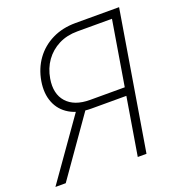

<svg xmlns="http://www.w3.org/2000/svg" viewBox="-135 -839 888 949"><g transform="rotate(-20 308.5 -364.0)"><path d="M428.7 0 542.5 -685.5H360.4Q305.2 -685.5 262 -663.6Q218.8 -641.6 190.9 -602.8Q163.1 -564 154.3 -511.7Q141.6 -435.1 181.6 -390.4Q221.7 -345.7 303.7 -345.7H506.8L499.5 -303.2H295.4Q227.1 -303.2 181.9 -330.1Q136.7 -356.9 117.7 -404.8Q98.6 -452.6 108.9 -515.1Q119.6 -578.6 154.3 -626.5Q189 -674.3 243.2 -700.9Q297.4 -727.5 365.7 -727.5H595.2L474.6 0ZM-4.4 0 228.5 -330.1H281.7L49.8 0Z"/></g></svg>

Font: Inter 17pt ExtraLight
Style: Italic
Weight: 250
Italic angle: -9.3988°
Version: Version 4.001;git-66647c0bb